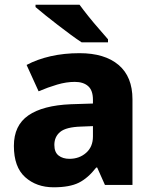

<svg xmlns="http://www.w3.org/2000/svg" viewBox="-20 -786 653 816"><path d="M318 -560Q425 -560 484 -510Q543 -460 543 -364V0H426L393 -74H389Q354 -29 315 -9.5Q276 10 208 10Q135 10 87 -33Q39 -76 39 -166Q39 -253 100.5 -295.5Q162 -338 281 -343L375 -346V-362Q375 -402 354.5 -420Q334 -438 298 -438Q262 -438 223 -426.5Q184 -415 144 -398L93 -510Q138 -534 195 -547Q252 -560 318 -560ZM324 -248Q261 -246 236 -225.5Q211 -205 211 -170Q211 -139 229 -125Q247 -111 275 -111Q317 -111 346 -136.5Q375 -162 375 -206V-250ZM318 -766Q334 -744 356 -716.5Q378 -689 400.5 -663.5Q423 -638 439 -619V-606H327Q307 -619 280.5 -638.5Q254 -658 225.5 -680Q197 -702 172 -722Q147 -742 131 -756V-766Z"/></svg>

Font: Noto Sans Bengali ExtraBold
Style: Regular
Weight: 800
Designer: Jelle Bosma - Monotype Design Team
Foundry: Monotype Imaging Inc.
Version: Version 2.003; ttfautohint (v1.8.4.7-5d5b)